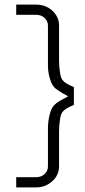

<svg xmlns="http://www.w3.org/2000/svg" viewBox="-20 -685 369 829"><path d="M50 80H137Q158 80 172.5 66.5Q187 53 187 34V-113V-138Q189 -179 200 -208Q206 -223 215 -232Q224 -241 237 -249L274 -269Q269 -272 263.5 -275.5Q258 -279 251 -282Q229 -295 218.5 -304Q208 -313 200 -332Q187 -366 187 -403V-427V-575Q187 -594 172.5 -607.5Q158 -621 137 -621H50V-665H137Q177 -665 206 -639Q235 -612 235 -575V-425Q235 -395 239.5 -369Q244 -343 252 -337Q262 -324 299 -309V-232Q262 -217 252 -204Q244 -198 239.5 -172Q235 -146 235 -116V34Q235 52 227.5 68.5Q220 85 206 97Q177 124 137 124H50Z"/></svg>

Font: Sulphur Point Light
Style: Regular
Weight: 300
Designer: Noponies / Dale Sattler
Foundry: Noponies
Version: Version 1.000; ttfautohint (v1.8)